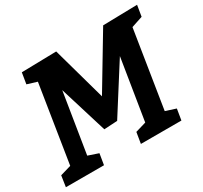

<svg xmlns="http://www.w3.org/2000/svg" viewBox="-145 -904 1168 1104"><g transform="rotate(-30 438.5 -352.0)"><path d="M866 -631 791 -606 710 -95 778 -73 766 0H497L509 -73L580 -94L645 -498L445 -183L357 -178L260 -494L196 -96L264 -73L252 0H-1L10 -73L82 -94L163 -606L98 -626L110 -699L341 -704L440 -349L650 -699L878 -704Z"/></g></svg>

Font: Bitter
Style: Bold Italic
Weight: 700
Italic angle: -9°
Designer: Sol Matas, and Bitter project Authors
Foundry: Sol Matas
Version: Version 2.001